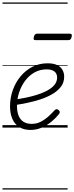

<svg xmlns="http://www.w3.org/2000/svg" viewBox="-20 -1030 600 1550"><path d="M226 19Q172 19 135 -4.5Q98 -28 79.5 -71Q61 -114 61 -171Q61 -239 83 -301.5Q105 -364 145.5 -413Q186 -462 241.5 -490.5Q297 -519 364 -519Q412 -519 441.5 -504.5Q471 -490 484.5 -465.5Q498 -441 498 -411Q498 -364 471.5 -329.5Q445 -295 401 -269.5Q357 -244 304 -227Q251 -210 197 -199Q143 -188 97 -181L101 -227Q142 -232 188.5 -241.5Q235 -251 279.5 -265Q324 -279 360.5 -298.5Q397 -318 419 -344Q441 -370 441 -404Q441 -437 418.5 -453.5Q396 -470 357 -470Q303 -470 259 -445.5Q215 -421 183.5 -379Q152 -337 134.5 -284Q117 -231 117 -176Q117 -129 130 -96.5Q143 -64 169.5 -47Q196 -30 236 -30Q277 -30 311.5 -48.5Q346 -67 373.5 -92.5Q401 -118 421 -140Q429 -149 437.5 -148.5Q446 -148 454 -141Q461 -134 462.5 -126.5Q464 -119 456 -109Q430 -76 394.5 -47Q359 -18 316.5 0.5Q274 19 226 19ZM267 -706Q255 -706 252.5 -712.5Q250 -719 253 -731Q256 -744 262 -751Q268 -758 279 -758H544Q556 -758 558.5 -751Q561 -744 558 -731Q555 -718 549 -712Q543 -706 531 -706ZM0 490H526V500H0ZM0 -20H526V0H0ZM0 -505H526V-500H0ZM0 -1010H526V-1000H0Z"/></svg>

Font: Playwrite AU NSW Guides
Style: Regular
Weight: 400
Designer: Veronika Burian, José Scaglione
Foundry: TypeTogether
Version: Version 1.003